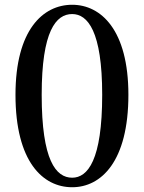

<svg xmlns="http://www.w3.org/2000/svg" viewBox="-20 -771 604 806"><path d="M155 -373C155 -641 215 -712 283 -712C348 -712 409 -640 409 -373C409 -98 348 -25 283 -25C215 -25 155 -97 155 -373ZM283 -751C160 -751 45 -645 45 -373C45 -92 160 15 283 15C404 15 519 -92 519 -373C519 -645 404 -751 283 -751Z"/></svg>

Font: Source Han Serif CN SemiBold
Style: Regular
Weight: 600
Designer: Ryoko NISHIZUKA 西塚涼子 (kana & ideographs); Frank Grießhammer (Latin, Greek & Cyrillic); Wenlong ZHANG 张文龙 (bopomofo); San
Foundry: Adobe Systems Incorporated
Version: Version 1.000;PS 1;hotconv 16.6.53;makeotf.lib2.5.65590